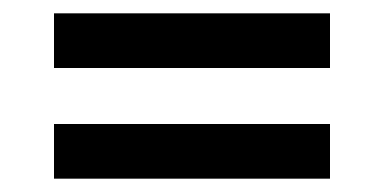

<svg xmlns="http://www.w3.org/2000/svg" viewBox="-20 -429 576 288"><path d="M61 -409H475V-327H61ZM61 -243H475V-161H61Z"/></svg>

Font: Niramit Medium
Style: Regular
Weight: 500
Designer: Katatrad Aksorn Co.,Ltd.
Foundry: Cadson Demak Co.,Ltd.
Version: Version 1.000; ttfautohint (v1.6)